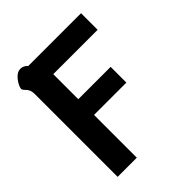

<svg xmlns="http://www.w3.org/2000/svg" viewBox="-202 -833 949 949"><g transform="rotate(-45 272.0 -359.0)"><path d="M65 -576Q65 -597 59.5 -608.5Q54 -620 45 -628Q41 -632 38 -636.5Q35 -641 35 -646Q35 -649 37 -655Q45 -678 63.5 -698Q82 -718 102 -718Q124 -718 140 -700H509V-584H199V-409H425V-299H199V0H65Z"/></g></svg>

Font: Niramit
Style: Bold
Weight: 700
Designer: Katatrad Aksorn Co.,Ltd.
Foundry: Cadson Demak Co.,Ltd.
Version: Version 1.001; ttfautohint (v1.6)